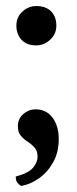

<svg xmlns="http://www.w3.org/2000/svg" viewBox="-20 -469 255 634"><path d="M50 145Q44 142 38 135Q32 128 32 114Q73 103 88.5 85.5Q104 68 104 48Q104 29 94 18Q84 7 71.5 -1Q59 -9 49 -20.5Q39 -32 39 -52Q39 -77 57 -92.5Q75 -108 97 -108Q133 -108 153.5 -80.5Q174 -53 174 -10Q174 34 155.5 67Q137 100 108.5 120Q80 140 50 145ZM99.6 -319.1Q68.5 -319.1 51.3 -337.4Q34.1 -355.6 34.1 -384.6Q34.1 -412.5 54 -430.7Q73.8 -449 99.6 -449Q131.8 -449 148.9 -431.3Q166.1 -413.5 166.1 -384.6Q166.1 -356.7 145.7 -337.9Q125.3 -319.1 99.6 -319.1Z"/></svg>

Font: Petrona SemiBold
Style: Regular
Weight: 600
Designer: Ringo R. Seeber
Foundry: Ringo R. Seeber
Version: Version 2.001; ttfautohint (v1.8.3)